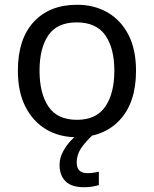

<svg xmlns="http://www.w3.org/2000/svg" viewBox="-20 -566 645 806"><path d="M551 -269Q551 -136 483.5 -63Q416 10 301 10Q230 10 174.5 -22.5Q119 -55 87 -117.5Q55 -180 55 -269Q55 -402 121.5 -474Q188 -546 304 -546Q376 -546 432 -513.5Q488 -481 519.5 -419.5Q551 -358 551 -269ZM146 -269Q146 -174 183.5 -118.5Q221 -63 303 -63Q384 -63 422 -118.5Q460 -174 460 -269Q460 -364 422 -418Q384 -472 302 -472Q220 -472 183 -418Q146 -364 146 -269ZM302 116Q302 161 347 161Q364 161 375.5 158.5Q387 156 395 155V211Q381 215 366.5 217.5Q352 220 333 220Q280 220 255 195Q230 170 230 126Q230 98 244.5 70.5Q259 43 280.5 21Q302 -1 322 -15L370 0Q336 32 319 58.5Q302 85 302 116Z"/></svg>

Font: BC Sans
Style: Regular
Weight: 400
Designer: Monotype Design Team
Province of B.C.
Foundry: Monotype Imaging Inc.
Version: Version 2.000;GOOG;noto-source:20170915:90ef993387c0